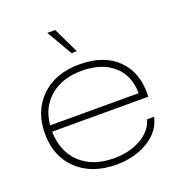

<svg xmlns="http://www.w3.org/2000/svg" viewBox="-132 -838 893 957"><g transform="rotate(-20 314.0 -359.5)"><path d="M303 -591 224 -727H266L331 -591ZM324 8Q196 8 118.5 -64.5Q41 -137 41 -258Q41 -378 116.5 -451.5Q192 -525 321 -525Q450 -525 522.5 -452.5Q595 -380 588 -256H78Q81 -148 147 -87Q213 -26 324 -26Q407 -26 467.5 -60.5Q528 -95 544 -152H581Q566 -80 494.5 -36Q423 8 324 8ZM321 -491Q215 -491 151 -435.5Q87 -380 80 -289H549Q548 -385 486 -438Q424 -491 321 -491Z"/></g></svg>

Font: Mona Sans Expanded ExtraLight
Style: Regular
Weight: 200
Width: 7
Designer: Deni Anggara
Foundry: GitHub
Version: Version 1.001;gftools[0.9.33]